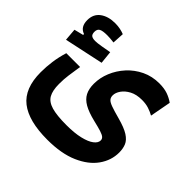

<svg xmlns="http://www.w3.org/2000/svg" viewBox="-178 -604 927 927"><g transform="rotate(45 285.5 -140.0)"><path d="M267.6 175.3Q140.6 175.3 77.9 126.5Q15.1 77.6 15.1 -32.7Q15.1 -70.3 20.3 -107.7Q25.4 -145 37.6 -185.1H131.8Q125.5 -143.6 121.6 -116Q117.7 -88.4 117.7 -55.2Q117.7 -10.7 131.6 14.2Q145.5 39.1 181.6 49.6Q217.8 60.1 283.2 60.1Q338.4 60.1 376.2 51Q414.1 42 433.6 27.1Q453.1 12.2 453.1 -4.9Q453.1 -15.1 445.3 -22Q437.5 -28.8 418.2 -34.9Q398.9 -41 363.8 -49.3Q315.9 -61 288.1 -76.9Q260.3 -92.8 248 -116.5Q235.8 -140.1 235.8 -174.8Q235.8 -215.8 252.2 -255.6Q268.6 -295.4 298.3 -328.1Q328.1 -360.8 368.9 -380.4Q409.7 -399.9 458.5 -399.9Q492.2 -399.9 516.4 -391.4Q540.5 -382.8 560.1 -368.7L540 -261.2Q522.5 -271 502.2 -277.6Q481.9 -284.2 455.6 -284.2Q418 -284.2 392.3 -270.5Q366.7 -256.8 353.3 -237.3Q339.8 -217.8 339.8 -199.7Q339.8 -185.1 347.7 -176.3Q355.5 -167.5 376.5 -159.9Q397.5 -152.3 439 -141.1Q489.3 -127.4 514.9 -111.1Q540.5 -94.7 549.1 -73.7Q557.6 -52.7 557.6 -26.4Q557.6 26.9 525.1 72.8Q492.7 118.7 428.2 147Q363.8 175.3 267.6 175.3ZM-9.3 -230 -14.6 -293 66.9 -313.5 62 -278.8 32.7 -299.3V-311Q-3.9 -323.2 -3.9 -369.6Q-3.9 -411.1 25.9 -432.9Q55.7 -454.6 102.1 -454.6Q121.6 -454.6 137.5 -451.2Q153.3 -447.8 165.5 -442.9L162.1 -382.8Q150.9 -384.3 137.7 -385.3Q124.5 -386.2 116.2 -386.2Q85.4 -386.2 73 -379.4Q60.5 -372.6 60.5 -354.5Q60.5 -337.4 68.8 -331.3Q77.1 -325.2 94.7 -325.2Q108.9 -325.2 135.5 -329.8Q162.1 -334.5 184.1 -338.4L190.9 -272.9Z"/></g></svg>

Font: Cascadia Mono Medium
Style: Regular
Weight: 500
Monospace: yes
Designer: Aaron Bell
Foundry: Saja Typeworks
Version: Version 2407.024